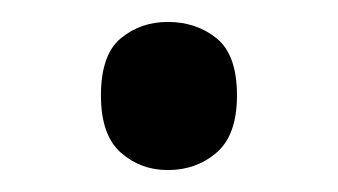

<svg xmlns="http://www.w3.org/2000/svg" viewBox="-20 -141 308 175"><path d="M72 -54Q72 -91 90 -106Q108 -121 133 -121Q159 -121 177.5 -106Q196 -91 196 -54Q196 -18 177.5 -2Q159 14 133 14Q108 14 90 -2Q72 -18 72 -54Z"/></svg>

Font: kannada25
Style: Book
Weight: 400
Designer: Jelle Bosma - Monotype Design Team
Foundry: Monotype Imaging Inc.
Version: Version 2.003